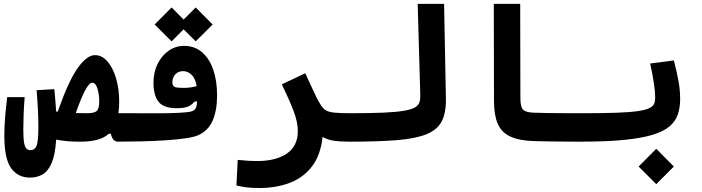

<svg xmlns="http://www.w3.org/2000/svg" viewBox="-20 -713 3556 973"><path d="M580.1 4.9Q563 4.9 554.7 -5.4Q546.4 -15.6 541.5 -35.2H531.7Q507.3 -13.7 472.4 -4.6Q437.5 4.4 393.6 4.9Q353 5.4 325.2 2.9Q297.4 0.5 264.6 -5.4Q259.8 70.3 242.2 112.1Q224.6 153.8 196.5 170.4Q168.5 187 131.8 187Q71.3 187 36.6 139.6Q2 92.3 2 -23.9Q2 -71.8 6.1 -122.1Q10.3 -172.4 16.6 -220.7H105Q101.1 -173.3 99.6 -131.3Q98.1 -89.4 98.1 -55.7Q98.1 -10.7 102.3 11.5Q106.4 33.7 114.7 40.8Q123 47.9 134.8 47.9Q156.2 47.9 165.3 25.9Q174.3 3.9 174.3 -66.4Q174.3 -105.5 172.4 -151.4Q170.4 -197.3 165.5 -255.9L255.4 -261.2Q258.8 -224.6 261 -197.3Q263.2 -169.9 264.6 -147.9Q269 -147.5 272.5 -147Q326.7 -302.2 373.5 -367.9Q420.4 -433.6 461.4 -433.6Q496.6 -433.6 524.2 -402.1Q551.8 -370.6 567.9 -317.1Q584 -263.7 584 -197.8Q584 -165.5 580.1 -139.2Q583 -139.2 585.9 -139.2Q608.4 -139.2 615.5 -124Q622.6 -108.9 622.6 -75.7Q622.6 -34.2 610.1 -14.6Q597.7 4.9 580.1 4.9ZM364.3 -140.1Q390.6 -139.2 423.3 -139.2Q458 -139.2 470.5 -150.9Q482.9 -162.6 482.9 -199.2Q482.9 -235.4 473.6 -264.6Q464.4 -293.9 447.3 -293.9Q417.5 -293.9 364.3 -140.1Z M576.2 4.9 585.9 -139.2Q605.5 -139.2 625 -139.2Q644.5 -139.2 663.6 -139.2Q729 -138.7 787.8 -138.9Q846.7 -139.2 889.4 -141.4Q932.1 -143.6 949.7 -148.4Q966.8 -153.3 972.4 -166Q978 -178.7 979 -198.7L965.3 -198.2Q954.6 -183.1 934.6 -173.8Q914.6 -164.6 877 -164.6Q808.6 -164.6 783.2 -197.5Q757.8 -230.5 757.8 -293.9Q757.8 -346.7 778.6 -388.9Q799.3 -431.2 834.5 -455.8Q869.6 -480.5 912.6 -480.5Q966.3 -480.5 1003.7 -448.5Q1041 -416.5 1060.5 -360.1Q1080.1 -303.7 1080.1 -230Q1080.1 -154.8 1058.1 -102.8Q1036.1 -50.8 984.4 -27.8Q962.4 -18.1 917.7 -11.7Q873 -5.4 815.2 -1.7Q757.3 2 695.1 3.4Q632.8 4.9 576.2 4.9ZM976.6 -276.4Q969.7 -316.9 950.2 -334.7Q930.7 -352.5 908.2 -352.5Q881.8 -352.5 867.7 -335.2Q853.5 -317.9 853.5 -297.9Q853.5 -276.9 865.7 -272.2Q877.9 -267.6 907.7 -267.6Q928.7 -267.6 944.6 -269.8Q960.4 -272 976.6 -276.4ZM971.7 -503.4 910.6 -564.5 849.6 -503.4 763.7 -588.9 849.6 -675.3 910.6 -613.8 971.7 -675.3 1057.6 -588.9Z M1614.7 -19Q1605 72.3 1561.8 129.4Q1518.6 186.5 1449.7 213.1Q1380.9 239.7 1293.9 239.7Q1254.9 239.7 1230.2 236.6Q1205.6 233.4 1178.2 227.1L1184.6 97.2Q1212.4 99.6 1231.9 101.3Q1251.5 103 1284.2 103Q1377.9 103 1433.6 65.2Q1489.3 27.3 1489.3 -48.8Q1489.3 -95.2 1466.8 -153.3Q1444.3 -211.4 1408.2 -285.6L1526.9 -341.8Q1549.3 -294.4 1562.5 -264.9Q1575.7 -235.4 1585.7 -215.8Q1595.7 -196.3 1607.4 -178.2Q1618.2 -161.6 1632.6 -153.3Q1647 -145 1675.5 -142.1Q1704.1 -139.2 1757.8 -139.2Q1794.4 -139.2 1794.4 -75.7Q1794.4 -34.2 1782 -14.6Q1769.5 4.9 1752 4.9Q1703.1 4.9 1671.9 0.2Q1640.6 -4.4 1614.7 -19Z M1752 4.9Q1737.8 4.9 1730.7 -12.5Q1723.6 -29.8 1723.6 -70.8Q1723.6 -110.4 1733.4 -124.8Q1743.2 -139.2 1757.8 -139.2Q1856.9 -139.2 1921.9 -142.1Q1986.8 -145 2025.1 -151.4Q2063.5 -157.7 2081.8 -168Q2100.1 -178.2 2105.2 -193.6Q2110.4 -209 2109.9 -229.5L2096.7 -693.4H2230.5L2239.7 -213.4Q2241.2 -141.6 2218.5 -98.1Q2195.8 -54.7 2140.6 -32.5Q2085.4 -10.3 1990.5 -2.7Q1895.5 4.9 1752 4.9Z M2923.8 4.9Q2890.6 4.9 2848.9 4.6Q2807.1 4.4 2764.4 3.7Q2721.7 2.9 2685.5 2Q2610.4 -0.5 2566.2 -21Q2522 -41.5 2502.9 -84.7Q2483.9 -127.9 2483.4 -198.2L2482.4 -693.4H2616.2L2617.2 -215.3Q2617.2 -171.4 2630.4 -157.7Q2643.6 -144 2681.6 -142.1Q2714.4 -140.6 2757.6 -140.1Q2800.8 -139.6 2845.9 -139.4Q2891.1 -139.2 2929.7 -139.2Q2946.8 -139.2 2955.3 -117.7Q2963.9 -96.2 2963.9 -63.5Q2963.9 -38.6 2954.6 -16.8Q2945.3 4.9 2923.8 4.9Z M2923.8 4.9Q2909.7 4.9 2902.6 -13.2Q2895.5 -31.2 2895.5 -75.7Q2895.5 -115.2 2906.5 -127.2Q2917.5 -139.2 2929.7 -139.2Q3034.2 -139.2 3102.3 -141.6Q3170.4 -144 3210.4 -149.7Q3250.5 -155.3 3269.8 -164.6Q3289.1 -173.8 3294.7 -187Q3300.3 -200.2 3300.3 -218.3Q3300.3 -247.6 3293.9 -290Q3287.6 -332.5 3274.9 -391.1L3395 -406.7Q3410.2 -347.2 3418.5 -302.2Q3426.8 -257.3 3426.8 -211.4Q3426.8 -168.5 3415.3 -133.8Q3403.8 -99.1 3373.5 -73Q3343.3 -46.9 3286.9 -29.8Q3230.5 -12.7 3141.6 -3.9Q3052.7 4.9 2923.8 4.9ZM3305.7 220.2 3216.3 130.9 3305.7 41 3395 130.9Z"/></svg>

Font: Cascadia Mono PL
Style: Bold
Weight: 700
Monospace: yes
Designer: Aaron Bell
Foundry: Saja Typeworks
Version: Version 2404.023; ttfautohint (v1.8.4)